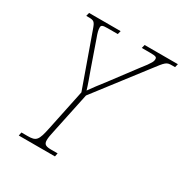

<svg xmlns="http://www.w3.org/2000/svg" viewBox="-166 -842 926 970"><g transform="rotate(30 297.0 -357.0)"><path d="M78 0H289L293 -20H258C225 -20 212 -25 212 -51C212 -64 215 -82 221 -108L271 -345L488 -627C536 -690 539 -694 572 -694H589L594 -714H400L395 -694H444C479 -694 483 -690 483 -678C483 -668 481 -657 436 -601L327 -456C300 -421 278 -393 261 -368C253 -396 237 -439 225 -472L173 -621C162 -650 159 -664 159 -677C159 -690 165 -694 197 -694H255L260 -714H76L71 -694H83C117 -694 121 -690 135 -650L243 -347L193 -108C177 -31 168 -20 118 -20H82Z"/></g></svg>

Font: Noto Serif SemiCondensed Thin
Style: Italic
Weight: 100
Width: 4
Italic angle: -12°
Designer: Monotype Design Team
Foundry: Monotype Imaging Inc.
Version: Version 2.013